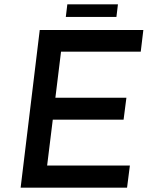

<svg xmlns="http://www.w3.org/2000/svg" viewBox="-20 -864 696 884"><path d="M163 -726H640L628 -626H261L235 -414H562L549 -313H223L197 -102H578L565 0H75ZM290 -844H523L516 -786H283Z"/></svg>

Font: Josefin Sans Thin Medium
Style: Italic
Weight: 500
Italic angle: -7°
Version: Version 2.000